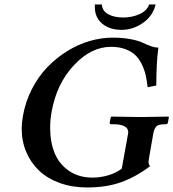

<svg xmlns="http://www.w3.org/2000/svg" viewBox="-20 -826 773 856"><path d="M663.1 -229 643.1 -113.8Q639.6 -95.7 648.9 -85Q586.4 -37.6 520.5 -13.9Q454.6 9.8 368.2 9.8Q301.3 9.8 246.1 -10.3Q190.9 -30.3 154.1 -65.4Q117.2 -100.6 96.9 -148.7Q76.7 -196.8 76.7 -252Q76.7 -277.8 82 -308.1Q93.3 -372.6 122.1 -428.7Q150.9 -484.9 190.9 -526.4Q231 -567.9 279.3 -597.9Q327.6 -627.9 379.6 -643.1Q431.6 -658.2 482.9 -658.2Q526.9 -658.2 562.3 -651.4Q597.7 -644.5 615.2 -636Q632.8 -627.4 651.6 -620.6Q670.4 -613.8 686 -613.8Q676.8 -544.9 676.8 -444.8L638.2 -437Q634.8 -467.8 629.2 -492.2Q623.5 -516.6 611.6 -540.8Q599.6 -564.9 582.5 -581.1Q565.4 -597.2 538.1 -607.2Q510.7 -617.2 475.1 -617.2Q386.2 -617.2 309.6 -535.2Q232.4 -453.1 210 -327.1Q203.6 -292 203.6 -255.4Q203.6 -192.9 223.4 -144Q243.2 -95.2 286.9 -64.7Q330.6 -34.2 393.1 -34.2Q426.8 -34.2 461.7 -44.2Q496.6 -54.2 522.9 -74.2L550.8 -229Q551.8 -233.9 551.8 -235.8Q551.8 -254.4 534.4 -263.2Q517.1 -272 488.8 -272H476.1Q467.8 -272 469.2 -280.8L474.1 -304.2L476.1 -306.2Q568.8 -304.2 606 -304.2L731 -306.2L732.9 -304.2L729 -280.8Q727.5 -272 719.2 -272H713.9Q686 -272 676.8 -262.2Q667.5 -252.4 663.1 -229ZM673.8 -806.2Q661.6 -754.9 617.4 -723.9Q573.2 -692.9 522 -692.9Q468.8 -692.9 435.8 -720.5Q402.8 -748 402.8 -794.9V-806.2H434.1Q435.5 -777.8 461.9 -762.9Q488.3 -748 529.8 -748Q569.3 -748 602.5 -763.2Q635.7 -778.3 645 -806.2Z"/></svg>

Font: Linux Libertine G
Style: Bold Italic
Weight: 700
Italic angle: -11.5°
Designer: Philipp H. Poll
Foundry: Philipp H. Poll
Version: Version 4.1.0